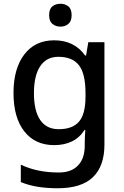

<svg xmlns="http://www.w3.org/2000/svg" viewBox="-20 -764 660 1024"><path d="M269 -549Q376 -549 434 -468H439L451 -539H537V7Q537 122 475.5 181Q414 240 288 240Q229 240 180.5 232Q132 224 91 207V114Q177 156 294 156Q360 156 396 118.5Q432 81 432 13V-5Q432 -18 433 -39Q434 -60 435 -71H431Q404 -29 363 -9.5Q322 10 269 10Q167 10 109.5 -63.5Q52 -137 52 -268Q52 -398 109.5 -473.5Q167 -549 269 -549ZM291 -461Q228 -461 194.5 -411Q161 -361 161 -267Q161 -173 194.5 -124Q228 -75 293 -75Q367 -75 401.5 -115.5Q436 -156 436 -248V-268Q436 -371 401 -416Q366 -461 291 -461ZM303 -744Q327 -744 344.5 -730Q362 -716 362 -683Q362 -651 344.5 -636.5Q327 -622 303 -622Q277 -622 259.5 -636.5Q242 -651 242 -683Q242 -716 259.5 -730Q277 -744 303 -744Z"/></svg>

Font: Noto Sans Gurmukhi Medium
Style: Regular
Weight: 500
Designer: Jelle Bosma - Monotype Design Team
Foundry: Monotype Imaging Inc.
Version: Version 2.004; ttfautohint (v1.8.4.7-5d5b)